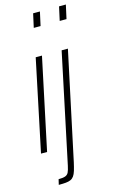

<svg xmlns="http://www.w3.org/2000/svg" viewBox="-139 -796 621 1037"><g transform="rotate(-15 171.5 -277.5)"><path d="M143 -666 160 -743H198L181 -666ZM5 0 112 -510H147L39 0ZM288 -666 305 -743H343L326 -666ZM54 188 61 158Q85 158 98 153.5Q111 149 117 137Q123 125 128 101L257 -510H292L164 91Q158 118 152.5 136Q147 154 139.5 164.5Q132 175 121 180Q110 185 94 186.5Q78 188 54 188Z"/></g></svg>

Font: Saira ExtraCondensed Thin
Style: Italic
Weight: 250
Width: 2
Italic angle: -12°
Designer: Hector Gatti with collaboration of the Omnibus-Type team
Foundry: Omnibus-Type
Version: Version 1.101